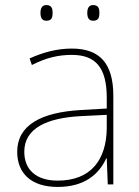

<svg xmlns="http://www.w3.org/2000/svg" viewBox="-20 -729 551 759"><path d="M140 -678C140 -661 145 -647 163 -647C185 -647 188 -661 188 -678C188 -694 185 -709 163 -709C145 -709 140 -694 140 -678ZM325 -678C325 -661 330 -647 348 -647C370 -647 373 -661 373 -678C373 -694 370 -709 348 -709C330 -709 325 -694 325 -678ZM264 -537C205 -537 150 -522 97 -498L106 -472C163 -501 211 -512 264 -512C357 -512 402 -463 402 -343V-300L299 -294C142 -285 48 -234 48 -129C48 -45 102 10 208 10C316 10 372 -42 400 -103H402L406 0H428V-350C428 -480 373 -537 264 -537ZM301 -270 402 -275V-220C400 -99 341 -15 208 -15C123 -15 76 -58 76 -129C76 -222 165 -263 301 -270Z"/></svg>

Font: Noto Sans Meetei Mayek Thin
Style: Regular
Weight: 100
Designer: Monotype Design Team and Neelakash Kshetrimayum
Foundry: Monotype Imaging Inc.
Version: Version 2.002